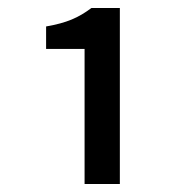

<svg xmlns="http://www.w3.org/2000/svg" viewBox="-20 -896 457 479"><path d="M191 -437H279V-876H208C176 -852 147 -839 95 -830V-774H191Z"/></svg>

Font: Noto Sans CJK HK Medium
Style: Regular
Weight: 500
Designer: Ryoko NISHIZUKA 西塚涼子 (kana, bopomofo & ideographs); Paul D. Hunt (Latin, Greek & Cyrillic); Sandoll Communications 산돌커뮤니
Foundry: Adobe
Version: Version 2.004;hotconv 1.0.118;makeotfexe 2.5.65603